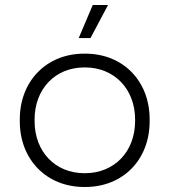

<svg xmlns="http://www.w3.org/2000/svg" viewBox="-20 -740 676 766"><path d="M341 -588 411 -720H350L294 -588ZM316 6H320C471 6 577 -103 577 -256V-264C577 -417 471 -526 320 -526H316C166 -526 59 -417 59 -264V-256C59 -103 166 6 316 6ZM317 -49C200 -49 118 -135 118 -257V-263C118 -385 200 -471 317 -471H319C436 -471 519 -385 519 -263V-257C519 -135 436 -49 319 -49Z"/></svg>

Font: Fixel Display Light
Style: Regular
Weight: 300
Designer: AlfaBravo + MacPaw
Foundry: Kyrylo Tkachov, Marchela Mozhyna, Serhii Makarenko, Maria Weinstein, Zakhar Kryvoshyya
Version: Version 1.211